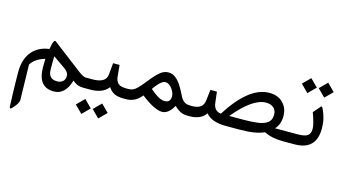

<svg xmlns="http://www.w3.org/2000/svg" viewBox="-95 -929 2871 1610"><g transform="rotate(15 1340.5 -124.0)"><path d="M384.3 4.9Q358.4 4.9 340.8 -4.6Q323.2 -14.2 314.7 -33Q306.2 -51.8 306.2 -79.6Q306.2 -112.3 306.4 -138.2Q306.6 -164.1 307.1 -192.4L411.6 -119.6Q433.1 -105 442.6 -89.6Q452.1 -74.2 452.1 -59.1Q452.1 -28.3 432.6 -11.7Q413.1 4.9 384.3 4.9ZM607.4 -87.9Q585.4 -87.9 536.6 -125.5L289.1 -314.9Q279.3 -322.8 272.7 -313.5Q266.1 -304.2 261.5 -284.7Q256.8 -265.1 252.4 -240.7Q198.2 -233.4 159.7 -210.9Q121.1 -188.5 96.7 -155Q72.3 -121.6 60.8 -79.6Q49.3 -37.6 49.3 9.3Q49.3 61.5 50.3 112.3Q51.3 163.1 53 211.7Q54.7 260.3 56.6 307.1Q57.1 318.4 60.1 322.5Q63 326.7 67.9 324.7Q72.8 322.8 78.6 316.9Q128.4 265.1 127.4 233.9L120.6 -70.3Q153.8 -126 240.7 -152.3Q240.2 -133.8 240 -114.7Q239.7 -95.7 239.7 -77.1Q240.2 -20 255.6 18.1Q271 56.2 301.8 75.2Q332.5 94.2 378.4 94.2Q477.1 94.2 516.1 -37.1Q554.7 0 609.4 0H612.8Q624.5 0 624.5 -37.6V-49.8Q624.5 -87.9 612.8 -87.9Z M797.9 86.4 732.9 151.4 797.9 216.3 862.8 151.4ZM651.4 86.4 586.4 151.4 651.4 216.3 716.3 151.4ZM607.4 -87.9Q580.6 -87.9 580.6 -49.8V-37.6Q580.6 0 607.4 0H668.5Q724.6 0 764.2 -15.9Q803.7 -31.7 826.7 -63.5Q846.7 -31.7 877.4 -15.9Q908.2 0 959.5 0H968.3Q980 0 980 -37.6V-49.8Q980 -87.9 968.3 -87.9H958.5Q910.6 -87.9 889.6 -106.7Q868.7 -125.5 864.7 -162.6L855 -263.7H798.8L789.6 -163.1Q786.1 -125.5 755.1 -106.7Q724.1 -87.9 666 -87.9Z M1168.5 -139.2Q1188 -167.5 1205.1 -186.3Q1222.2 -205.1 1236.8 -214.6Q1251.5 -224.1 1263.7 -224.1Q1284.7 -224.1 1304 -208Q1323.2 -191.9 1335.7 -168.2Q1348.1 -144.5 1348.1 -122.6Q1348.1 -95.7 1335.2 -82Q1322.3 -68.4 1296.4 -68.4Q1273.4 -68.4 1241.2 -85.9Q1209 -103.5 1168.5 -139.2ZM962.9 -87.9Q936 -87.9 936 -49.8V-37.6Q936 0 962.9 0H981Q1060.5 0 1114.7 -68.4Q1233.9 24.4 1300.8 24.4Q1318.8 24.4 1335.7 15.6Q1352.5 6.8 1368.4 -10.7Q1384.3 -28.3 1398.9 -54.2Q1424.3 -27.3 1451.7 -13.7Q1479 0 1513.7 0H1522.5Q1534.2 0 1534.2 -37.6V-49.8Q1534.2 -87.9 1522.5 -87.9H1513.7Q1481.9 -87.9 1461.4 -102.8Q1440.9 -117.7 1426.8 -147.5Q1408.2 -186 1385.7 -223.1Q1363.3 -260.3 1334.7 -284.7Q1306.2 -309.1 1269 -309.1Q1245.1 -309.1 1223.4 -298.8Q1201.7 -288.6 1175 -262Q1148.4 -235.4 1109.4 -186Q1077.1 -145.5 1056.2 -124.3Q1035.2 -103 1018.1 -95.5Q1001 -87.9 980.5 -87.9Z M1854 -88.4Q1931.6 -182.6 1999.3 -229.5Q2066.9 -276.4 2124.5 -276.4Q2166 -276.4 2190.4 -255.1Q2214.8 -233.9 2214.8 -195.3Q2214.8 -147.9 2184.3 -125.2Q2153.8 -102.5 2099.1 -95.5Q2044.4 -88.4 1971.7 -88.4ZM2130.9 -362.8Q2086.4 -362.8 2042.5 -345.7Q1998.5 -328.6 1954.8 -294.2Q1911.1 -259.8 1867.7 -208.5Q1824.2 -157.2 1780.8 -88.4Q1721.2 -95.7 1712.9 -162.6L1701.2 -258.8H1645L1633.8 -163.1Q1625 -87.9 1533.7 -87.9H1517.1Q1490.2 -87.9 1490.2 -49.8V-37.6Q1490.2 0 1517.1 0H1533.2Q1582.5 0 1617.2 -15.9Q1651.9 -31.7 1672.9 -63Q1697.3 -31.7 1741 -15.9Q1784.7 0 1846.7 0H1965.8Q2035.6 0 2089.1 -8.5Q2142.6 -17.1 2179.7 -34.2Q2212.9 -17.1 2253.9 -8.5Q2294.9 0 2344.7 0H2369.1Q2380.9 0 2380.9 -37.6V-49.8Q2380.9 -87.9 2369.1 -87.9H2251Q2272.5 -109.4 2283 -138.4Q2293.5 -167.5 2293.5 -204.6Q2293.5 -272.9 2249.5 -317.9Q2205.6 -362.8 2130.9 -362.8Z M2631.8 -187.5Q2631.8 -232.4 2622.3 -272.2Q2612.8 -312 2593.8 -351.1Q2588.9 -361.3 2584.7 -364.5Q2580.6 -367.7 2576.7 -363.3L2522.5 -300.8Q2540 -252 2548.8 -219Q2557.6 -186 2557.6 -164.1Q2557.6 -123.5 2533.9 -105.7Q2510.3 -87.9 2442.9 -87.9H2363.3Q2336.4 -87.9 2336.4 -49.8V-37.6Q2336.4 0 2363.3 0H2444.3Q2506.3 0 2548.1 -20.8Q2589.8 -41.5 2610.8 -83Q2631.8 -124.5 2631.8 -187.5ZM2583.5 -572.8 2518.6 -507.8 2583.5 -442.9 2648.4 -507.8ZM2437 -572.8 2372.1 -507.8 2437 -442.9 2502 -507.8Z"/></g></svg>

Font: Literata
Style: Regular
Weight: 400
Designer: Latin by Veronika Burian and Jose Scaglione. Greek by Irene Vlachou. Cyrillic by Vera Evstafieva.
Foundry: TypeTogether
Version: Version 3.002